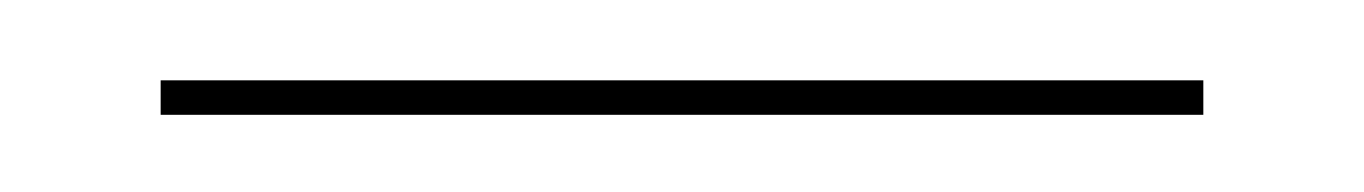

<svg xmlns="http://www.w3.org/2000/svg" viewBox="-20 -589 348 49"><path d="M21 -559.7V-568.5H287.1V-559.7Z"/></svg>

Font: Playfair 144pt
Style: Regular
Weight: 400
Designer: Claus Eggers Sørensen
Foundry: Claus Eggers Sørensen
Version: Version 2.001;gftools[0.9.30]